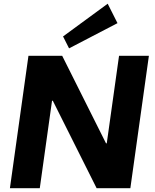

<svg xmlns="http://www.w3.org/2000/svg" viewBox="-20 -995 818 1015"><path d="M767.1 -700 669.1 0H490.8L259.1 -462.6H255.1L190.3 0H32.4L130.4 -700H308.8L540.4 -237.4H544.4L609.3 -700ZM601.1 -872.6 345.1 -739.4 313.3 -802.4 549.3 -975.4Z"/></svg>

Font: Pathway Extreme 8pt Thin
Style: Italic
Weight: 100
Italic angle: -8°
Designer: Eduardo Rodriguez Tunni
Foundry: Eduardo Rodriguez Tunni
Version: Version 1.000